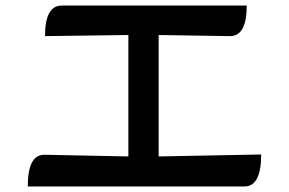

<svg xmlns="http://www.w3.org/2000/svg" viewBox="-20 -702 1040 691"><path d="M142 -572Q142 -682 202 -682H868Q868 -572 808 -572L551 -576V-139L920 -146Q920 -31 860 -31H80Q80 -146 140 -145L442 -139V-576L142 -572Z"/></svg>

Font: Swei Half Moon CJK SC
Style: Medium
Weight: 500
Version: Version 2.071